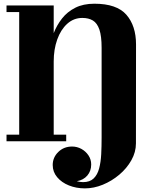

<svg xmlns="http://www.w3.org/2000/svg" viewBox="-20 -780 834 1060"><path d="M16 -36.5H86V-713.5H16V-750H276.5V-597Q293.5 -641 322.5 -678Q351.5 -715 395.5 -737.2Q439.5 -759.5 501 -759.5Q624.5 -759.5 677.8 -698.5Q731 -637.5 731 -534.5L730.5 11.5Q730.5 60 705.2 104.8Q680 149.5 638.5 184.5Q597 219.5 547.5 239.8Q498 260 449 260Q401 260 360.5 243.8Q320 227.5 295.5 198.2Q271 169 271 131Q271 89 301.8 59Q332.5 29 378 29Q405.5 29 429.5 42.2Q453.5 55.5 468.5 78Q483.5 100.5 483.5 128Q483.5 164 462.2 189Q441 214 404 220.5Q422.5 225.5 438.5 225.5Q476 225.5 497 205.2Q518 185 527.2 150.2Q536.5 115.5 538.8 71.5Q541 27.5 541 -20V-516Q541 -580.5 528.8 -616.5Q516.5 -652.5 492.8 -666.8Q469 -681 434.5 -681Q387 -681 351.2 -648.8Q315.5 -616.5 296 -562Q276.5 -507.5 276.5 -440.5V-36.5H345.5V0H16Z"/></svg>

Font: Bodoni* 06pt Fatface
Style: Regular
Weight: 900
Version: Version 2.3